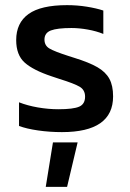

<svg xmlns="http://www.w3.org/2000/svg" viewBox="-20 -504 504 747"><path d="M54 -14V-106Q87 -93 127.5 -86Q168 -79 207 -79Q265 -79 288 -89Q311 -99 311 -128Q311 -154 290 -166.5Q269 -179 211 -197L181 -207Q109 -231 76 -260.5Q43 -290 43 -348Q43 -415 91 -449.5Q139 -484 241 -484Q280 -484 317.5 -478Q355 -472 382 -463V-372Q355 -383 321.5 -389Q288 -395 258 -395Q203 -395 178 -385.5Q153 -376 153 -350Q153 -327 172 -315.5Q191 -304 247 -286L269 -279Q327 -261 359 -242.5Q391 -224 405.5 -197.5Q420 -171 420 -129Q420 10 221 10Q173 10 128 3.5Q83 -3 54 -14ZM186 50H282L241 223H158Z"/></svg>

Font: Kanit
Style: Regular
Weight: 400
Designer: Katatrad Team
Foundry: Cadson Demak
Version: Version 1.001